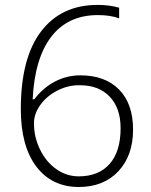

<svg xmlns="http://www.w3.org/2000/svg" viewBox="-20 -745 611 775"><path d="M304.2 -440.9Q404.3 -440.9 460.7 -383.5Q517.1 -326.2 517.1 -221.7Q517.1 -117.2 457.8 -53.7Q398.4 9.8 297.9 9.8Q189.5 9.8 126.5 -72.8Q64 -155.8 64 -304.2Q64 -511.2 145.8 -618.2Q227.5 -725.1 373 -725.1Q375 -725.1 377 -725.1Q421.9 -725.1 460.9 -713.9V-670.9Q425.3 -684.1 375 -684.1Q254.4 -684.1 187.3 -597.2Q120.1 -510.3 111.8 -344.2H118.2Q154.8 -391.6 202.6 -416.3Q250.5 -440.9 304.2 -440.9ZM297.4 -400.9Q252.9 -400.9 210.2 -378.7Q167.5 -356.4 142.3 -320.8Q117.2 -285.2 117.2 -249Q117.2 -247.6 117.2 -246.1Q117.2 -191.4 141.6 -141.4Q166 -91.3 207.3 -62.3Q248.5 -33.2 297.9 -33.2Q378.4 -33.2 422.6 -83.5Q466.8 -133.8 466.8 -227.1Q466.8 -308.6 422.9 -354.7Q378.9 -400.9 303.2 -400.9Q300.3 -400.9 297.4 -400.9Z"/></svg>

Font: Open Sans Hebrew Light
Style: Regular
Weight: 300
Foundry: Ascender Corporation, Yanek Iontef
Version: Version 2.001;PS 002.001;hotconv 1.0.70;makeotf.lib2.5.58329